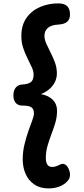

<svg xmlns="http://www.w3.org/2000/svg" viewBox="-20 -909 484 1112"><path d="M318.9 -889.3Q353.3 -889.1 369.4 -872.9Q385.4 -856.8 385.4 -825Q385.4 -797.1 368.6 -782.8Q351.8 -768.4 317.7 -766.7Q275.7 -764.4 256.6 -746.9Q237.4 -729.3 237.4 -702Q237.4 -680.1 248.4 -655.6Q259.4 -631.1 273.4 -603.8Q287.4 -576.6 298.4 -546.7Q309.4 -516.9 309.4 -483.1Q309.4 -458.2 298.7 -435.5Q287.9 -412.8 267.7 -394.4Q247.4 -376 217.2 -364.1Q261.3 -355.8 285.9 -330.7Q310.4 -305.7 310.4 -268.1Q310.4 -231.4 300.4 -198Q290.4 -164.6 277.9 -132Q265.4 -99.4 255.4 -65.1Q245.4 -30.8 245.4 9Q245.4 27.2 253.3 42.6Q261.2 57.9 283.1 57.9Q290.6 57.9 300.8 55.3Q311 52.7 326.4 44.8Q340.9 36.9 352.2 41.4Q363.6 45.9 370.9 56.9Q378.3 68 381.9 80.6Q385.6 93.2 385.6 102.3Q385.6 118.9 377.4 131.1Q369.2 143.2 359.1 151.3Q340 166.7 314.8 174.5Q289.6 182.3 261 182.3Q213 182.3 179.3 159.7Q145.6 137.1 128.6 98.8Q111.6 60.4 111.6 15Q111.6 -30 121.6 -71.8Q131.6 -113.7 144.1 -149.1Q156.6 -184.4 166.6 -211.1Q176.6 -237.8 176.6 -252Q176.6 -277.2 162 -287.4Q147.4 -297.6 108.1 -297.6Q84.2 -297.6 70.9 -313.4Q57.6 -329.3 57.6 -356Q57.6 -385.6 71.6 -402.1Q85.7 -418.7 110.1 -419.7Q144.7 -421.7 159.6 -434.1Q174.6 -446.4 174.6 -478Q174.6 -496.1 164.1 -519.5Q153.6 -542.9 139.1 -571.4Q124.6 -600 114.1 -632.1Q103.6 -664.2 103.6 -699Q103.6 -763.8 133.7 -805.9Q163.9 -848.1 213.1 -868.9Q262.2 -889.8 318.9 -889.3Z"/></svg>

Font: Playpen Sans Arabic
Style: Regular
Weight: 400
Designer: Azza Alameddine, Laura Meseguer, Veronika Burian, José Scaglione
Foundry: TypeTogether
Version: Version 2.000